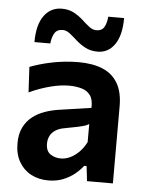

<svg xmlns="http://www.w3.org/2000/svg" viewBox="-53 -778 626 832"><g transform="rotate(5 260.0 -362.0)"><path d="M188 11.5Q146 11.5 113 -6Q80 -23.5 60.8 -56.8Q41.5 -90 41.5 -137Q41.5 -178.5 56 -207.2Q70.5 -236 94.2 -254.2Q118 -272.5 146.8 -282.5Q175.5 -292.5 205 -297L347.5 -318Q349 -353 335.8 -372Q322.5 -391 298 -398.2Q273.5 -405.5 241.5 -405.5Q224.5 -405.5 204.8 -402.8Q185 -400 163.2 -394.5Q141.5 -389 118 -380.8Q94.5 -372.5 70 -361L64 -471.5Q82.5 -478.5 105.8 -485.5Q129 -492.5 156.5 -498.2Q184 -504 213.8 -507.2Q243.5 -510.5 275 -510.5Q336 -510.5 379.2 -492.8Q422.5 -475 445.5 -436.2Q468.5 -397.5 468.5 -335.5Q468.5 -311.5 468.5 -276Q468.5 -240.5 468.5 -211V-156Q468.5 -119.5 468.5 -81.8Q468.5 -44 468.5 0H356L348.5 -65H338Q324 -46.5 303 -29.2Q282 -12 253.2 -0.2Q224.5 11.5 188 11.5ZM234 -88Q255 -88 275.5 -98Q296 -108 313.8 -126Q331.5 -144 344 -169V-247.5Q337.5 -243 326.8 -239.2Q316 -235.5 295 -231Q274 -226.5 236 -219.5Q214.5 -215.5 199.8 -206Q185 -196.5 177 -181.5Q169 -166.5 169 -147Q169 -114.5 188.8 -101.2Q208.5 -88 234 -88ZM352.5 -563Q322 -563 299 -575.2Q276 -587.5 258.2 -603.5Q240.5 -619.5 225.2 -631.5Q210 -643.5 194.5 -643.5Q169.5 -643.5 158.8 -625.5Q148 -607.5 145.5 -580.5H76.5Q76.5 -655.5 105.2 -695.2Q134 -735 182.5 -735Q212.5 -735 235 -723Q257.5 -711 274.8 -695Q292 -679 307.5 -667Q323 -655 339 -655Q363.5 -655 373.5 -673Q383.5 -691 385.5 -718H454.5Q454.5 -643.5 426.8 -603.2Q399 -563 352.5 -563Z"/></g></svg>

Font: Commissioner Thin SemiBold
Style: Regular
Weight: 600
Version: Version 1.000